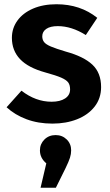

<svg xmlns="http://www.w3.org/2000/svg" viewBox="-20 -566 519 904"><path d="M438 -482 384 -401Q317 -443 252 -443Q217 -443 198 -430Q179 -417 179 -395Q179 -379 187.5 -368Q196 -357 219.5 -347Q243 -337 290 -323Q374 -300 415 -261.5Q456 -223 456 -156Q456 -103 425.5 -64Q395 -25 343 -4.5Q291 16 227 16Q160 16 105 -4.5Q50 -25 11 -61L81 -139Q148 -87 223 -87Q263 -87 286.5 -102.5Q310 -118 310 -145Q310 -166 301 -178Q292 -190 268 -200.5Q244 -211 193 -225Q113 -247 74.5 -287.5Q36 -328 36 -388Q36 -433 62 -469Q88 -505 135.5 -525.5Q183 -546 246 -546Q358 -546 438 -482ZM315 142Q315 159 309.5 176.5Q304 194 289 225L243 318H171L198 203Q168 178 168 142Q168 112 189 91Q210 70 242 70Q273 70 294 90.5Q315 111 315 142Z"/></svg>

Font: Wolseley Sans SemiBold
Style: Regular
Weight: 600
Designer: Carrois Corporate & Edenspiekermann AG
Foundry: Carrois Corporate GbR & Edenspiekermann AG
Version: Version 4.202